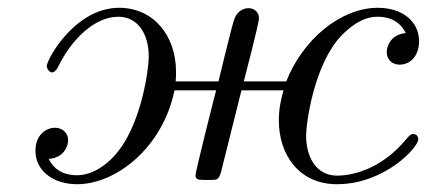

<svg xmlns="http://www.w3.org/2000/svg" viewBox="-20 -462 1096 493"><path d="M71 -75C71 -23 117 11 178 11C278 11 398 -83 428 -230H535C534 -228 482 -22 482 -12C482 -2 488 0 503 0H522C537 0 542 0 548 -22L600 -230H708C701 -205 696 -182 696 -153C696 -62 750 11 845 11C968 11 1054 -84 1054 -104C1054 -113 1048 -118 1041 -118C1034 -118 1030 -112 1026 -108C955 -20 873 -11 846 -11C790 -11 766 -61 766 -114C766 -145 786 -297 857 -371C877 -391 909 -419 949 -419C969 -419 1003 -415 1022 -377C985 -374 973 -345 973 -328C973 -309 987 -296 1006 -296C1033 -296 1056 -318 1056 -356C1056 -408 1012 -442 950 -442C856 -442 758 -362 715 -253H606C606 -253 645 -402 645 -415C645 -430 634 -441 618 -441C607 -441 590 -435 582 -414C576 -399 541 -253 541 -253H431C432 -261 432 -269 432 -277C432 -372 373 -442 286 -442C172 -442 100 -309 100 -292C100 -287 106 -276 114 -276C118 -276 124 -280 129 -290C163 -360 222 -419 284 -419C331 -419 362 -379 362 -316C362 -291 345 -137 271 -59C253 -40 219 -12 177 -12C144 -12 119 -26 105 -54C142 -56 155 -85 155 -102C155 -121 140 -134 121 -134C101 -134 71 -118 71 -75Z"/></svg>

Font: CMU Serif
Style: Italic
Weight: 500
Italic angle: -14.04°
Version: Version 0.7.0